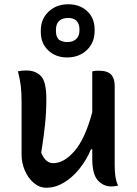

<svg xmlns="http://www.w3.org/2000/svg" viewBox="-20 -869 640 899"><path d="M103 -539Q147 -539 172 -512.5Q197 -486 197 -406Q197 -344 191 -286.5Q185 -229 173 -154Q193 -105 229 -105Q280 -105 329.5 -162.5Q379 -220 412 -344V-535Q420 -537 426.5 -537.5Q433 -538 442 -538Q483 -538 500 -520Q517 -502 517 -467V-95Q517 -66 520.5 -42.5Q524 -19 533 0Q525 2 517 3Q509 4 501 4Q464 4 438 -24.5Q412 -53 412 -127V-170H406Q384 -118 351 -77.5Q318 -37 278.5 -13.5Q239 10 197 10Q164 10 137.5 -13Q111 -36 96 -71.5Q81 -107 81 -145V-391Q81 -434 77.5 -465Q74 -496 64 -535Q81 -539 103 -539ZM300 -849Q354 -849 388.5 -816.5Q423 -784 423 -731V-724Q423 -669 386.5 -634.5Q350 -600 294 -600Q241 -600 206 -633Q171 -666 171 -719V-726Q171 -780 207.5 -814.5Q244 -849 300 -849ZM301 -785Q242 -785 242 -729V-722Q242 -697 256 -683Q273 -672 295 -672Q322 -672 337 -686.5Q352 -701 352 -726V-733Q352 -759 336 -774Q321 -785 301 -785Z"/></svg>

Font: Recursive Mn Csl St Med
Style: Regular
Weight: 500
Monospace: yes
Version: Version 1.079;hotconv 1.0.112;makeotfexe 2.5.65598; ttfautoh